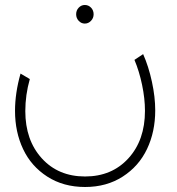

<svg xmlns="http://www.w3.org/2000/svg" viewBox="-20 -538 709 767"><path d="M284.2 -481Q284.2 -496.6 294.4 -507.3Q304.7 -518.1 318.8 -518.1Q333.5 -518.1 343.8 -507.3Q354 -496.6 354 -481Q354 -465.8 343.5 -454.8Q333 -443.8 318.8 -443.8Q304.7 -443.8 294.4 -454.8Q284.2 -465.8 284.2 -481ZM319.8 209Q233.4 209 168.9 167.5Q104.5 126 72.3 57.6Q40 -10.7 40 -95.2Q40 -166 62 -244.1L99.1 -222.2Q81.1 -158.7 81.1 -94.2Q81.1 22 147 94.5Q212.9 167 319.8 167Q426.8 167 492.9 94.5Q559.1 22 559.1 -95.2Q559.1 -144 547.6 -199Q536.1 -253.9 517.1 -298.8L551.8 -321.8Q573.7 -272.5 586.9 -211.4Q600.1 -150.4 600.1 -97.2Q600.1 -11.7 567.4 57.1Q534.7 126 470.2 167.5Q405.8 209 319.8 209Z"/></svg>

Font: Montserrat-Arabic ExtraLight
Style: Regular
Weight: 275
Designer: Mohamed Gaber
Foundry: Kief Type Foundry
Version: Version 5.008;PS 005.008;hotconv 1.0.88;makeotf.lib2.5.64775